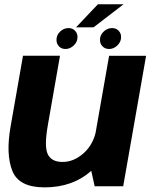

<svg xmlns="http://www.w3.org/2000/svg" viewBox="-20 -846 693 872"><path d="M410 0H539.5L643.5 -592.5H475.5L388.5 -97ZM252.5 -593H84.5L28 -271Q6 -145 36 -70Q66 5 182 5Q311 5 395.5 -71.2Q480 -147.5 494 -226L418 -260.5Q406 -192 361 -151.2Q316 -110.5 264 -110.5Q214 -110.5 197 -145.5Q180 -180.5 197.5 -279ZM277.5 -623.5Q298.5 -623.5 315.2 -639.8Q332 -656 332 -677.5Q332 -695 320.5 -706.8Q309 -718.5 291 -718.5Q270 -718.5 253.2 -702.8Q236.5 -687 236.5 -665Q236.5 -647.5 247.8 -635.5Q259 -623.5 277.5 -623.5ZM475.5 -623.5Q496.5 -623.5 513.2 -639.8Q530 -656 530 -677.5Q530 -695 518.5 -706.8Q507 -718.5 489 -718.5Q468 -718.5 451 -702.8Q434 -687 434 -665Q434 -647.5 445.5 -635.5Q457 -623.5 475.5 -623.5ZM325.5 -722H405L541 -826.5H424.5Z"/></svg>

Font: Anybody UltraCondensed Thin
Style: Bold Italic
Weight: 700
Italic angle: -10°
Version: Version 1.111